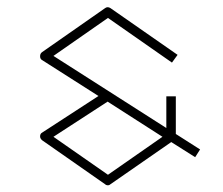

<svg xmlns="http://www.w3.org/2000/svg" viewBox="-20 -574 635 546"><path d="M549 -149 535 -127 467 -170 294 -50Q291 -47 287 -47Q282 -47 279 -50L100 -175Q94 -180 94 -186Q94 -194 100 -197L260 -301L100 -403Q94 -406 94 -414Q94 -422 100 -426L279 -551Q286 -556 294 -551L485 -418L469 -396L287 -523L132 -415L453 -210V-300H480V-193ZM287 -77 442 -185 286 -285 132 -185Z"/></svg>

Font: Envoyer
Style: Regular
Weight: 400
Version: Version 0.1